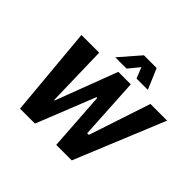

<svg xmlns="http://www.w3.org/2000/svg" viewBox="-209 -1171 1417 1417"><g transform="rotate(45 499.5 -462.5)"><path d="M169 0 105 -705H290L302 -223H307L490 -705H620L648 -222H665L825 -705H999L709 0H547L516 -459H508L325 0ZM398 -765 537 -925H670L738 -765H620L586 -850L516 -765Z"/></g></svg>

Font: Nunito Sans 7pt Condensed Black
Style: Italic
Weight: 900
Width: 3
Italic angle: -9°
Designer: Vernon Adams
Foundry: Vernon Adams
Version: Version 3.101;gftools[0.9.27]